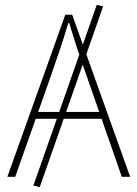

<svg xmlns="http://www.w3.org/2000/svg" viewBox="-20 -720 560 782"><path d="M142 42 116 36 374 -700 400 -694ZM10 0 246 -660H274L510 0H476L338 -396Q317 -456 298.5 -510.5Q280 -565 262 -626H258Q240 -565 221.5 -510.5Q203 -456 182 -396L42 0ZM112 -236V-264H405V-236Z"/></svg>

Font: Source Sans 3
Style: Regular
Weight: 200
Designer: Paul D. Hunt
Foundry: Adobe
Version: Version 3.046;hotconv 1.0.118;makeotfexe 2.5.65603